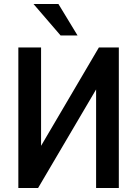

<svg xmlns="http://www.w3.org/2000/svg" viewBox="-20 -943 688 963"><path d="M72 0V-705H186V-164H158L476 -705H576V0H462V-542H490L171 0ZM284 -765 148 -923H273L369 -765Z"/></svg>

Font: Nunito Sans 10pt Condensed
Style: Bold
Weight: 700
Width: 3
Designer: Vernon Adams
Foundry: Vernon Adams
Version: Version 3.101;gftools[0.9.27]